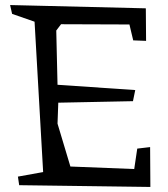

<svg xmlns="http://www.w3.org/2000/svg" viewBox="-20 -729 666 761"><path d="M576 12 56 5 51 -29 151 -47 117 -643 28 -674 20 -709 558 -696 559 -567 508 -569 493 -632 222 -633 203 -608 208 -393 516 -372 507 -328 211 -322 208 -239 259 -69 512 -59 524 -140 575 -146Z"/></svg>

Font: Underdog
Style: Regular
Weight: 400
Designer: Sergey Steblina
Foundry: Sergey Steblina, Jovanny Lemonad
Version: Version 1.001; ttfautohint (v0.9)